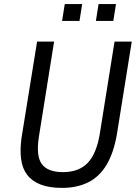

<svg xmlns="http://www.w3.org/2000/svg" viewBox="-20 -908 677 937"><path d="M283 9Q220 9 178 -7.5Q136 -24 112.5 -55Q89 -86 83 -131.5Q77 -177 85 -235L161 -705H244L170 -242Q155 -147 184 -107.5Q213 -68 287 -68Q365 -68 408 -113Q451 -158 467 -255L539 -705H623L551 -256Q536 -165 501 -105.5Q466 -46 411 -18.5Q356 9 283 9ZM448 -806 461 -888H546L533 -806ZM283 -806 296 -888H381L368 -806Z"/></svg>

Font: Nunito Sans 7pt Condensed
Style: Italic
Weight: 400
Width: 3
Italic angle: -9°
Designer: Vernon Adams
Foundry: Vernon Adams
Version: Version 3.101;gftools[0.9.27]